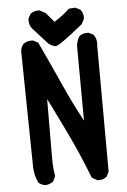

<svg xmlns="http://www.w3.org/2000/svg" viewBox="-58 -874 615 932"><g transform="rotate(-5 250.0 -408.0)"><path d="M117.2 -689.5Q120.1 -689.5 126 -689.5L150.4 -676.8Q202.1 -567.4 246.6 -467.8Q291 -368.2 338.9 -280.3L336.9 -642.6Q336.9 -642.6 336.9 -643.6Q338.9 -668.9 352.5 -690.4Q368.2 -703.1 389.6 -703.1Q392.6 -703.1 398.4 -703.1L421.9 -691.4Q435.5 -671.9 435.5 -649.4Q435.5 -643.6 434.6 -637.7L436.5 -23.4L424.8 0Q409.2 13.7 387.7 13.7Q384.8 13.7 378.9 13.7L352.5 -1Q308.6 -114.3 261.7 -212.4Q214.8 -310.5 169.9 -400.4Q168.9 -221.7 168.9 -162.1Q168.9 -102.5 168.9 -91.8Q169.9 -57.6 175.8 -24.4L164.1 1Q146.5 13.7 127 15.6Q107.4 13.7 91.8 0Q74.2 -37.1 73.2 -77.1L64.5 -643.6Q66.4 -662.1 79.1 -676.8Q95.7 -689.5 117.2 -689.5ZM113.3 -787.1Q113.3 -790 113.3 -795.9L125 -818.4Q140.6 -832 162.1 -832Q165 -832 170.9 -832L199.2 -816.4L238.3 -770.5Q279.3 -795.9 313.5 -828.1L344.7 -830.1L368.2 -818.4Q381.8 -802.7 381.8 -781.2Q381.8 -778.3 381.8 -772.5L368.2 -747.1Q304.7 -696.3 281.2 -679.7Q257.8 -663.1 249 -658.2L235.4 -652.3H234.4Q214.8 -654.3 198.2 -668.9L125 -750Q113.3 -765.6 113.3 -787.1Z"/></g></svg>

Font: JasonHandwriting2
Style: SemiBold
Weight: 600
Version: Version 1.04.7